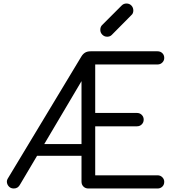

<svg xmlns="http://www.w3.org/2000/svg" viewBox="-20 -1073 1000 1093"><path d="M59 0Q43 0 33 -9Q23 -18 20 -31Q17 -44 24 -56L443 -751Q452 -766 464.5 -773.5Q477 -781 496 -781H877Q893 -781 904 -770.5Q915 -760 915 -743Q915 -728 904 -717Q893 -706 877 -706H522V-430H760Q776 -430 787 -419Q798 -408 798 -392Q798 -376 787 -365Q776 -354 760 -354H522V-75H877Q893 -75 904 -64Q915 -53 915 -38Q915 -21 904 -10.5Q893 0 877 0H483Q466 0 455 -11Q444 -22 444 -39V-186H191L95 -24Q83 0 59 0ZM232 -253H444V-652L467 -650ZM590 -864Q574 -864 562.5 -875.5Q551 -887 551 -903Q551 -919 560 -929L673 -1042Q684 -1053 700 -1053Q717 -1053 728 -1041.5Q739 -1030 739 -1013Q739 -1006 736.5 -999Q734 -992 728 -987L616 -874Q606 -864 590 -864Z"/></svg>

Font: Comfortaa
Style: Regular
Weight: 400
Designer: Johan Aakerlund
Foundry: Johan Aakerlund
Version: Version 3.104; ttfautohint (v1.8.1.43-b0c9)